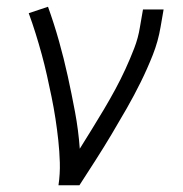

<svg xmlns="http://www.w3.org/2000/svg" viewBox="-20 -548 540 568"><path d="M153 0Q158 -34 157 -67Q156 -100 152.5 -132.5Q149 -165 144 -197.5Q139 -230 132.5 -261.5Q126 -293 119 -324.5Q112 -356 103.5 -387Q95 -418 85.5 -448.5Q76 -479 65 -509L122 -528Q140 -478 154.5 -426.5Q169 -375 180.5 -322.5Q192 -270 202 -216.5Q212 -163 216 -108Q234 -137 252 -166Q270 -195 287.5 -224.5Q305 -254 321 -283.5Q337 -313 351 -343.5Q365 -374 377 -405Q389 -436 394 -468L403 -520H464L455 -468Q448 -426 432 -385.5Q416 -345 396.5 -305.5Q377 -266 355 -227.5Q333 -189 310 -150.5Q287 -112 263 -74.5Q239 -37 215 0Z"/></svg>

Font: Iosevka Light Oblique
Style: Regular
Weight: 300
Italic angle: -9°
Monospace: yes
Designer: Belleve Invis
Foundry: Belleve Invis
Version: Version 32.5.0; ttfautohint (v1.8.4)